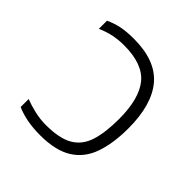

<svg xmlns="http://www.w3.org/2000/svg" viewBox="-155 -670 799 799"><g transform="rotate(45 245.0 -270.0)"><path d="M195 10Q113 10 55 -16V-63Q83 -52 116 -44.5Q149 -37 182 -37Q262 -37 304.5 -62Q347 -87 363.5 -138.5Q380 -190 380 -270Q380 -389 334 -445.5Q288 -502 178 -502Q144 -502 114 -495.5Q84 -489 55 -476V-524Q83 -537 113 -543.5Q143 -550 188 -550Q316 -550 375.5 -479.5Q435 -409 435 -270Q435 -182 413 -119Q391 -56 338.5 -23Q286 10 195 10Z"/></g></svg>

Font: Kanit ExtraLight
Style: Regular
Weight: 275
Designer: Katatrad Team
Foundry: CadsonDemak
Version: Version 2.000; ttfautohint (v1.8.3)